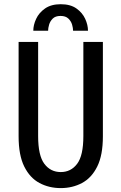

<svg xmlns="http://www.w3.org/2000/svg" viewBox="-20 -904 590 934"><path d="M275.5 11Q218.5 11 172 -13.8Q125.5 -38.5 98 -93.8Q70.5 -149 70.5 -241V-700H165.5V-242Q165.5 -147 195.8 -107Q226 -67 275.5 -67Q325 -67 355.2 -107Q385.5 -147 385.5 -242V-700H480.5V-241Q480.5 -149 453 -93.8Q425.5 -38.5 379 -13.8Q332.5 11 275.5 11ZM275.5 -883.5Q322.5 -883.5 351.8 -862.8Q381 -842 394.5 -812.2Q408 -782.5 408 -754.5H335.5Q335.5 -767 330.8 -783.8Q326 -800.5 312.8 -813.5Q299.5 -826.5 274.5 -826.5Q249.5 -826.5 236.5 -813.5Q223.5 -800.5 218.8 -783.8Q214 -767 214 -754.5H142Q142 -782.5 155.8 -812.2Q169.5 -842 199.2 -862.8Q229 -883.5 275.5 -883.5Z"/></svg>

Font: Trispace SemiCondensed
Style: Regular
Weight: 400
Width: 4
Designer: Tyler Finck
Foundry: Etcetera Type Company
Version: Version 1.210; ttfautohint (v1.8.3)